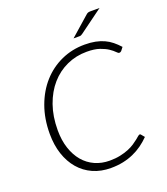

<svg xmlns="http://www.w3.org/2000/svg" viewBox="-159 -994 964 1111"><g transform="rotate(-20 323.0 -438.5)"><path d="M339.5 -34.5Q376 -34.5 405 -40.8Q434 -47 456.5 -56.2Q479 -65.5 495.2 -76.2Q511.5 -87 523 -96.2Q534.5 -105.5 541.8 -111.8Q549 -118 553 -118Q557.5 -118 559.5 -115L577 -94Q554 -70.5 527.8 -51.8Q501.5 -33 471.5 -19.8Q441.5 -6.5 406.8 0.8Q372 8 332 8Q271 8 221.8 -14Q172.5 -36 137.8 -76.5Q103 -117 84.2 -173.5Q65.5 -230 65.5 -299Q65.5 -391.5 93.5 -468.2Q121.5 -545 170.8 -600Q220 -655 286.8 -685.2Q353.5 -715.5 431 -715.5Q467.5 -715.5 496.5 -709.8Q525.5 -704 549.8 -693Q574 -682 594.2 -665.5Q614.5 -649 633.5 -628L618 -608Q612.5 -602 604.5 -602Q598.5 -602 588.2 -613Q578 -624 558.5 -637.2Q539 -650.5 507.8 -661.5Q476.5 -672.5 428.5 -672.5Q362.5 -672.5 305.5 -646.5Q248.5 -620.5 206.5 -572.5Q164.5 -524.5 140.2 -456Q116 -387.5 116 -302.5Q116 -240.5 132.5 -190.8Q149 -141 178.5 -106.2Q208 -71.5 249.2 -53Q290.5 -34.5 339.5 -34.5ZM585.5 -885 440 -778.5Q434.5 -774.5 430.5 -772.8Q426.5 -771 420.5 -771H384L501 -874Q508 -880.5 513.8 -882.8Q519.5 -885 531 -885Z"/></g></svg>

Font: Lato Light
Style: Italic
Weight: 300
Italic angle: -7°
Designer: Lukasz Dziedzic
Foundry: Lukasz Dziedzic
Version: Version 1.104; Western+Polish opensource